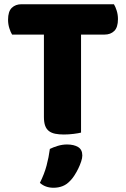

<svg xmlns="http://www.w3.org/2000/svg" viewBox="-20 -629 596 905"><path d="M37 -466Q30 -477 24 -496Q18 -515 18 -536Q18 -575 35.5 -592Q53 -609 81 -609H517Q524 -598 530 -579Q536 -560 536 -539Q536 -500 518.5 -483Q501 -466 473 -466H362V-4Q351 -1 327.5 2Q304 5 281 5Q258 5 240.5 1.5Q223 -2 211 -11Q199 -20 193 -36Q187 -52 187 -78V-466ZM311 223Q294 241 274.5 248.5Q255 256 232 256Q194 256 168 233Q189 191 199.5 151.5Q210 112 215 73Q231 65 252.5 58.5Q274 52 296 52Q328 52 348 64Q368 76 368 104Q368 116 362.5 132.5Q357 149 349 165.5Q341 182 331 197.5Q321 213 311 223Z"/></svg>

Font: Baloo
Style: Regular
Weight: 400
Designer: Sarang Kulkarni and Ek Type
Foundry: Ek Type
Version: Version 1.100;PS 1.000;hotconv 1.0.88;makeotf.lib2.5.647800;